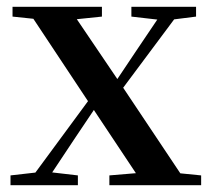

<svg xmlns="http://www.w3.org/2000/svg" viewBox="-20 -547 624 567"><path d="M11 0V-29L99 -39H124L210 -29V0ZM57 0 278 -300 300 -280H296L202 -140L109 0ZM303 0V-29L434 -40H464L574 -29V0ZM308 -240 287 -262H292L381 -395L470 -527H522ZM405 0 250 -233 55 -527H182L333 -304L536 0ZM17 -498V-527H281V-498L175 -487H122ZM368 -498V-527H559V-498L480 -488H455Z"/></svg>

Font: Noto Serif SC ExtraLight SemiBold
Style: Regular
Weight: 600
Version: Version 2.002-H1;hotconv 1.1.0;makeotfexe 2.6.0